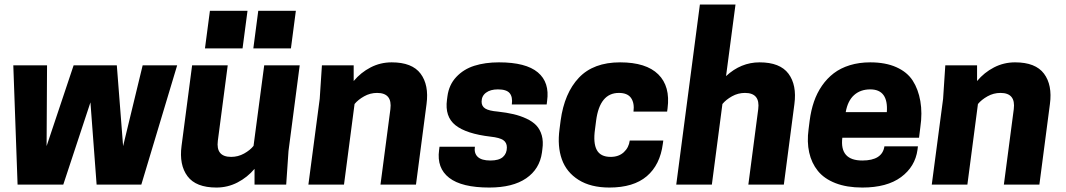

<svg xmlns="http://www.w3.org/2000/svg" viewBox="-20 -820 4734 853"><path d="M381.8 -365.2 261.2 0H58.1L39.1 -529.8H189L187 -170.9L307.1 -529.8H499L526.9 -170.9L613.8 -529.8H767.1L607.9 0H409.2Z M1079.6 -772 1057.6 -605H890.6L912.6 -772ZM1294.4 -772 1272.5 -605H1105.5L1127.4 -772ZM833.5 -529.8H991.7L947.8 -194.8Q938.5 -123 1006.8 -123Q1037.6 -123 1064.5 -137.9Q1091.3 -152.8 1106.4 -171.9L1153.8 -529.8H1311.5L1261.7 -148.9L1251.5 0H1110.8V-69.8Q1079.1 -32.2 1035.4 -9.5Q991.7 13.2 941.4 13.2Q850.6 13.2 813 -37.1Q775.4 -87.4 786.6 -171.9Z M1828.1 0H1670.4L1714.4 -335Q1723.6 -407.2 1655.3 -407.2Q1624.5 -407.2 1597.7 -392.1Q1570.8 -377 1555.2 -357.9L1508.3 0H1350.1L1400.4 -380.9L1410.2 -529.8H1551.3V-460Q1583 -498 1626.5 -520.5Q1669.9 -543 1720.2 -543Q1811 -543 1848.6 -492.7Q1886.2 -442.4 1875 -357.9Z M2191.9 -324.2Q2231.4 -319.8 2261.5 -312.7Q2291.5 -305.7 2318.8 -293Q2346.2 -280.3 2362.8 -262.7Q2379.4 -245.1 2387 -218.3Q2394.5 -191.4 2389.6 -157.2L2387.7 -142.1Q2377.4 -68.8 2317.6 -27.8Q2257.8 13.2 2153.8 13.2Q2031.2 13.2 1975.6 -30Q1919.9 -73.2 1930.7 -152.8L1932.6 -168H2089.8Q2085.4 -139.2 2102.5 -123Q2119.6 -106.9 2158.7 -106.9Q2196.8 -106.9 2214.4 -122.6Q2231.9 -138.2 2231.9 -165Q2231.9 -186.5 2215.8 -197.5Q2199.7 -208.5 2159.7 -212.9Q2051.3 -225.6 2003.4 -263.7Q1955.6 -301.8 1965.8 -377L1967.8 -392.1Q1974.6 -443.4 2007.1 -478Q2039.6 -512.7 2087.4 -527.8Q2135.3 -543 2196.8 -543Q2316.4 -543 2369.4 -498.5Q2422.4 -454.1 2410.6 -371.1L2408.7 -356H2253.9Q2258.3 -389.2 2244.4 -406Q2230.5 -422.9 2191.9 -422.9Q2158.7 -422.9 2139.2 -408.2Q2119.6 -393.6 2119.6 -368.2Q2119.6 -348.1 2135.7 -337.9Q2151.9 -327.6 2191.9 -324.2Z M2628.4 -284.2 2623.5 -246.1Q2614.7 -184.6 2631.3 -153.8Q2647.9 -123 2692.9 -123Q2729 -123 2751.5 -143.8Q2773.9 -164.6 2777.8 -195.8H2926.8L2924.8 -181.2Q2912.6 -87.4 2853.5 -37.1Q2794.4 13.2 2687.5 13.2Q2604.5 13.2 2550.5 -20.8Q2496.6 -54.7 2476.1 -112.3Q2455.6 -169.9 2465.8 -246.1L2470.7 -284.2Q2487.3 -406.7 2552 -474.9Q2616.7 -543 2734.9 -543Q2850.6 -543 2904.5 -489.7Q2958.5 -436.5 2945.8 -338.9L2943.8 -324.2H2794.4Q2799.3 -361.8 2783.7 -384.5Q2768.1 -407.2 2729.5 -407.2Q2644.5 -407.2 2628.4 -284.2Z M2984.4 0 3089.4 -799.8H3247.6L3205.6 -481.9Q3271.5 -543 3354.5 -543Q3445.3 -543 3482.9 -492.7Q3520.5 -442.4 3509.3 -357.9L3462.4 0H3304.7L3348.6 -335Q3357.9 -407.2 3289.6 -407.2Q3258.8 -407.2 3231.9 -392.1Q3205.1 -377 3189.5 -357.9L3142.6 0Z M4063 -208H3722.2Q3710 -106.9 3811 -106.9Q3899.9 -106.9 3909.2 -169.9H4058.1L4056.2 -154.8Q4045.9 -79.6 3983.2 -33.2Q3920.4 13.2 3811 13.2Q3742.2 13.2 3691.9 -6.3Q3641.6 -25.9 3613.5 -60.8Q3585.4 -95.7 3575 -142.6Q3564.5 -189.5 3572.3 -246.1L3577.1 -284.2Q3583 -329.6 3596.2 -368.2Q3609.4 -406.7 3631.8 -439.2Q3654.3 -471.7 3684.3 -494.6Q3714.4 -517.6 3755.6 -530.3Q3796.9 -543 3846.2 -543Q3914.1 -543 3962.2 -521.5Q4010.3 -500 4034.9 -461.9Q4059.6 -423.8 4068.8 -370.8Q4078.1 -317.9 4068.8 -254.9ZM3846.2 -422.9Q3802.7 -422.9 3774.4 -397.5Q3746.1 -372.1 3737.3 -321.8H3919.9Q3927.2 -422.9 3846.2 -422.9Z M4597.7 0H4439.9L4483.9 -335Q4493.2 -407.2 4424.8 -407.2Q4394 -407.2 4367.2 -392.1Q4340.3 -377 4324.7 -357.9L4277.8 0H4119.6L4169.9 -380.9L4179.7 -529.8H4320.8V-460Q4352.5 -498 4396 -520.5Q4439.5 -543 4489.7 -543Q4580.6 -543 4618.2 -492.7Q4655.8 -442.4 4644.5 -357.9Z"/></svg>

Font: Cooper Hewitt
Style: Bold Italic
Weight: 712
Designer: Village Type and Design LLC
Foundry: Cooper Hewitt Smithsonian Design Museum
Version: 1.000